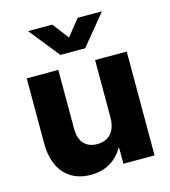

<svg xmlns="http://www.w3.org/2000/svg" viewBox="-111 -822 815 921"><g transform="rotate(-15 297.0 -361.0)"><path d="M227.5 11.2C303.7 11.2 356 -23.9 390.6 -83V0H545.4V-515.6H388.2V-232.4C388.2 -157.7 350.6 -123.5 294.4 -123.5C238.3 -123.5 205.6 -158.7 205.6 -223.1V-515.6H48.8V-191.9C48.8 -63.5 116.7 11.2 227.5 11.2ZM233.9 -732.9H113.8V-732.4L233.9 -582.5H356.9L480 -732.4V-732.9H359.9L295.4 -652.3Z"/></g></svg>

Font: Raveo Display
Style: Bold
Weight: 700
Designer: Jakub Foglar, Rasmus Andersson (Inter)
Foundry: Jakubfoglar.com
Version: Version 1.100;Glyphs 3.2.3 (3260)